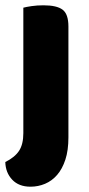

<svg xmlns="http://www.w3.org/2000/svg" viewBox="-27 -513 334 724"><path d="M231 5Q231 54 219.5 89Q208 124 188.5 146.5Q169 169 143 180Q117 191 88 191Q44 191 19 164.5Q-6 138 -7 98Q29 80 45 55.5Q61 31 61 -11V-484Q72 -487 92.5 -490Q113 -493 137 -493Q187 -493 209 -476.5Q231 -460 231 -413V5Z"/></svg>

Font: Baloo Paaji 2 ExtraBold
Style: Regular
Weight: 800
Designer: Shuchita Grover, Noopur Datye and Ek Type
Foundry: Ek Type
Version: Version 1.640;hotconv 1.0.111;makeotfexe 2.5.65597; ttfautoh